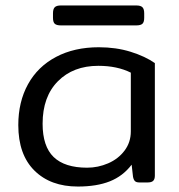

<svg xmlns="http://www.w3.org/2000/svg" viewBox="-20 -668 654 703"><path d="M174 -603V-619Q174 -635 180.5 -641.5Q187 -648 203 -648H479Q495 -648 501.5 -641.5Q508 -635 508 -619V-603Q508 -587 501.5 -581Q495 -575 479 -575H203Q187 -575 180.5 -581Q174 -587 174 -603ZM47 -210Q47 -295 82.5 -359.5Q118 -424 185 -459.5Q252 -495 342 -495Q405 -495 458 -478.5Q511 -462 547 -437V-25Q547 -12 541 -6Q535 0 521 0H490Q479 0 474 -5Q469 -10 467 -21L462 -65Q430 -23 382 -4Q334 15 265 15Q165 15 106 -43.5Q47 -102 47 -210ZM459 -187V-402Q409 -427 340 -427Q248 -427 192 -370.5Q136 -314 136 -215Q136 -132 176.5 -93Q217 -54 299 -54Q339 -54 376 -70Q413 -86 436 -116.5Q459 -147 459 -187Z"/></svg>

Font: Mitr Light
Style: Regular
Weight: 300
Designer: Thanarat Vachiruckul
Foundry: Cadson Demak
Version: Version 1.003